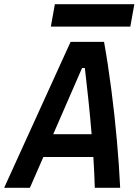

<svg xmlns="http://www.w3.org/2000/svg" viewBox="-48 -893 659 913"><path d="M-28.3 0 287.6 -693.8H446.8Q465.8 -587.4 481.4 -466.8Q497.1 -346.2 507.8 -225.8Q518.6 -105.5 523.4 0H402.8Q401.9 -33.7 400.1 -70.8Q398.4 -107.9 396 -146.5H158.2L94.2 0ZM205.1 -254.9H387.7Q380.9 -337.4 372.3 -418.7Q363.8 -500 355.5 -569.8H342.3ZM193.8 -766.6 212.9 -873H590.8L571.8 -766.6Z"/></svg>

Font: Cascadia Code NF SemiBold
Style: Italic
Weight: 600
Italic angle: -10°
Monospace: yes
Designer: Aaron Bell
Foundry: Saja Typeworks
Version: Version 2404.023; ttfautohint (v1.8.4)